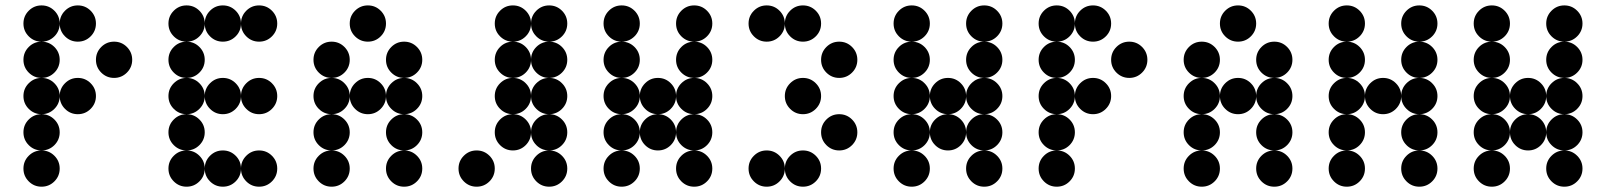

<svg xmlns="http://www.w3.org/2000/svg" viewBox="-20 -704 6056 724"><path d="M205.1 -615.2Q205.1 -586.9 185.1 -566.9Q165 -546.9 136.7 -546.9Q108.4 -546.9 88.4 -566.9Q68.4 -586.9 68.4 -615.2Q68.4 -643.6 88.4 -663.6Q108.4 -683.6 136.7 -683.6Q165 -683.6 185.1 -663.6Q205.1 -643.6 205.1 -615.2ZM341.8 -615.2Q341.8 -586.9 321.8 -566.9Q301.8 -546.9 273.4 -546.9Q245.1 -546.9 225.1 -566.9Q205.1 -586.9 205.1 -615.2Q205.1 -643.6 225.1 -663.6Q245.1 -683.6 273.4 -683.6Q301.8 -683.6 321.8 -663.6Q341.8 -643.6 341.8 -615.2ZM205.1 -478.5Q205.1 -450.2 185.1 -430.2Q165 -410.2 136.7 -410.2Q108.4 -410.2 88.4 -430.2Q68.4 -450.2 68.4 -478.5Q68.4 -506.8 88.4 -526.9Q108.4 -546.9 136.7 -546.9Q165 -546.9 185.1 -526.9Q205.1 -506.8 205.1 -478.5ZM478.5 -478.5Q478.5 -450.2 458.5 -430.2Q438.5 -410.2 410.2 -410.2Q381.8 -410.2 361.8 -430.2Q341.8 -450.2 341.8 -478.5Q341.8 -506.8 361.8 -526.9Q381.8 -546.9 410.2 -546.9Q438.5 -546.9 458.5 -526.9Q478.5 -506.8 478.5 -478.5ZM205.1 -341.8Q205.1 -313.5 185.1 -293.5Q165 -273.4 136.7 -273.4Q108.4 -273.4 88.4 -293.5Q68.4 -313.5 68.4 -341.8Q68.4 -370.1 88.4 -390.1Q108.4 -410.2 136.7 -410.2Q165 -410.2 185.1 -390.1Q205.1 -370.1 205.1 -341.8ZM341.8 -341.8Q341.8 -313.5 321.8 -293.5Q301.8 -273.4 273.4 -273.4Q245.1 -273.4 225.1 -293.5Q205.1 -313.5 205.1 -341.8Q205.1 -370.1 225.1 -390.1Q245.1 -410.2 273.4 -410.2Q301.8 -410.2 321.8 -390.1Q341.8 -370.1 341.8 -341.8ZM205.1 -205.1Q205.1 -176.8 185.1 -156.7Q165 -136.7 136.7 -136.7Q108.4 -136.7 88.4 -156.7Q68.4 -176.8 68.4 -205.1Q68.4 -233.4 88.4 -253.4Q108.4 -273.4 136.7 -273.4Q165 -273.4 185.1 -253.4Q205.1 -233.4 205.1 -205.1ZM205.1 -68.4Q205.1 -40 185.1 -20Q165 0 136.7 0Q108.4 0 88.4 -20Q68.4 -40 68.4 -68.4Q68.4 -96.7 88.4 -116.7Q108.4 -136.7 136.7 -136.7Q165 -136.7 185.1 -116.7Q205.1 -96.7 205.1 -68.4Z M752 -615.2Q752 -586.9 731.9 -566.9Q711.9 -546.9 683.6 -546.9Q655.3 -546.9 635.3 -566.9Q615.2 -586.9 615.2 -615.2Q615.2 -643.6 635.3 -663.6Q655.3 -683.6 683.6 -683.6Q711.9 -683.6 731.9 -663.6Q752 -643.6 752 -615.2ZM888.7 -615.2Q888.7 -586.9 868.7 -566.9Q848.6 -546.9 820.3 -546.9Q792 -546.9 772 -566.9Q752 -586.9 752 -615.2Q752 -643.6 772 -663.6Q792 -683.6 820.3 -683.6Q848.6 -683.6 868.7 -663.6Q888.7 -643.6 888.7 -615.2ZM1025.4 -615.2Q1025.4 -586.9 1005.4 -566.9Q985.4 -546.9 957 -546.9Q928.7 -546.9 908.7 -566.9Q888.7 -586.9 888.7 -615.2Q888.7 -643.6 908.7 -663.6Q928.7 -683.6 957 -683.6Q985.4 -683.6 1005.4 -663.6Q1025.4 -643.6 1025.4 -615.2ZM752 -478.5Q752 -450.2 731.9 -430.2Q711.9 -410.2 683.6 -410.2Q655.3 -410.2 635.3 -430.2Q615.2 -450.2 615.2 -478.5Q615.2 -506.8 635.3 -526.9Q655.3 -546.9 683.6 -546.9Q711.9 -546.9 731.9 -526.9Q752 -506.8 752 -478.5ZM752 -341.8Q752 -313.5 731.9 -293.5Q711.9 -273.4 683.6 -273.4Q655.3 -273.4 635.3 -293.5Q615.2 -313.5 615.2 -341.8Q615.2 -370.1 635.3 -390.1Q655.3 -410.2 683.6 -410.2Q711.9 -410.2 731.9 -390.1Q752 -370.1 752 -341.8ZM888.7 -341.8Q888.7 -313.5 868.7 -293.5Q848.6 -273.4 820.3 -273.4Q792 -273.4 772 -293.5Q752 -313.5 752 -341.8Q752 -370.1 772 -390.1Q792 -410.2 820.3 -410.2Q848.6 -410.2 868.7 -390.1Q888.7 -370.1 888.7 -341.8ZM1025.4 -341.8Q1025.4 -313.5 1005.4 -293.5Q985.4 -273.4 957 -273.4Q928.7 -273.4 908.7 -293.5Q888.7 -313.5 888.7 -341.8Q888.7 -370.1 908.7 -390.1Q928.7 -410.2 957 -410.2Q985.4 -410.2 1005.4 -390.1Q1025.4 -370.1 1025.4 -341.8ZM752 -205.1Q752 -176.8 731.9 -156.7Q711.9 -136.7 683.6 -136.7Q655.3 -136.7 635.3 -156.7Q615.2 -176.8 615.2 -205.1Q615.2 -233.4 635.3 -253.4Q655.3 -273.4 683.6 -273.4Q711.9 -273.4 731.9 -253.4Q752 -233.4 752 -205.1ZM752 -68.4Q752 -40 731.9 -20Q711.9 0 683.6 0Q655.3 0 635.3 -20Q615.2 -40 615.2 -68.4Q615.2 -96.7 635.3 -116.7Q655.3 -136.7 683.6 -136.7Q711.9 -136.7 731.9 -116.7Q752 -96.7 752 -68.4ZM888.7 -68.4Q888.7 -40 868.7 -20Q848.6 0 820.3 0Q792 0 772 -20Q752 -40 752 -68.4Q752 -96.7 772 -116.7Q792 -136.7 820.3 -136.7Q848.6 -136.7 868.7 -116.7Q888.7 -96.7 888.7 -68.4ZM1025.4 -68.4Q1025.4 -40 1005.4 -20Q985.4 0 957 0Q928.7 0 908.7 -20Q888.7 -40 888.7 -68.4Q888.7 -96.7 908.7 -116.7Q928.7 -136.7 957 -136.7Q985.4 -136.7 1005.4 -116.7Q1025.4 -96.7 1025.4 -68.4Z M1435.5 -615.2Q1435.5 -586.9 1415.5 -566.9Q1395.5 -546.9 1367.2 -546.9Q1338.9 -546.9 1318.8 -566.9Q1298.8 -586.9 1298.8 -615.2Q1298.8 -643.6 1318.8 -663.6Q1338.9 -683.6 1367.2 -683.6Q1395.5 -683.6 1415.5 -663.6Q1435.5 -643.6 1435.5 -615.2ZM1298.8 -478.5Q1298.8 -450.2 1278.8 -430.2Q1258.8 -410.2 1230.5 -410.2Q1202.1 -410.2 1182.1 -430.2Q1162.1 -450.2 1162.1 -478.5Q1162.1 -506.8 1182.1 -526.9Q1202.1 -546.9 1230.5 -546.9Q1258.8 -546.9 1278.8 -526.9Q1298.8 -506.8 1298.8 -478.5ZM1572.3 -478.5Q1572.3 -450.2 1552.2 -430.2Q1532.2 -410.2 1503.9 -410.2Q1475.6 -410.2 1455.6 -430.2Q1435.5 -450.2 1435.5 -478.5Q1435.5 -506.8 1455.6 -526.9Q1475.6 -546.9 1503.9 -546.9Q1532.2 -546.9 1552.2 -526.9Q1572.3 -506.8 1572.3 -478.5ZM1298.8 -341.8Q1298.8 -313.5 1278.8 -293.5Q1258.8 -273.4 1230.5 -273.4Q1202.1 -273.4 1182.1 -293.5Q1162.1 -313.5 1162.1 -341.8Q1162.1 -370.1 1182.1 -390.1Q1202.1 -410.2 1230.5 -410.2Q1258.8 -410.2 1278.8 -390.1Q1298.8 -370.1 1298.8 -341.8ZM1435.5 -341.8Q1435.5 -313.5 1415.5 -293.5Q1395.5 -273.4 1367.2 -273.4Q1338.9 -273.4 1318.8 -293.5Q1298.8 -313.5 1298.8 -341.8Q1298.8 -370.1 1318.8 -390.1Q1338.9 -410.2 1367.2 -410.2Q1395.5 -410.2 1415.5 -390.1Q1435.5 -370.1 1435.5 -341.8ZM1572.3 -341.8Q1572.3 -313.5 1552.2 -293.5Q1532.2 -273.4 1503.9 -273.4Q1475.6 -273.4 1455.6 -293.5Q1435.5 -313.5 1435.5 -341.8Q1435.5 -370.1 1455.6 -390.1Q1475.6 -410.2 1503.9 -410.2Q1532.2 -410.2 1552.2 -390.1Q1572.3 -370.1 1572.3 -341.8ZM1298.8 -205.1Q1298.8 -176.8 1278.8 -156.7Q1258.8 -136.7 1230.5 -136.7Q1202.1 -136.7 1182.1 -156.7Q1162.1 -176.8 1162.1 -205.1Q1162.1 -233.4 1182.1 -253.4Q1202.1 -273.4 1230.5 -273.4Q1258.8 -273.4 1278.8 -253.4Q1298.8 -233.4 1298.8 -205.1ZM1572.3 -205.1Q1572.3 -176.8 1552.2 -156.7Q1532.2 -136.7 1503.9 -136.7Q1475.6 -136.7 1455.6 -156.7Q1435.5 -176.8 1435.5 -205.1Q1435.5 -233.4 1455.6 -253.4Q1475.6 -273.4 1503.9 -273.4Q1532.2 -273.4 1552.2 -253.4Q1572.3 -233.4 1572.3 -205.1ZM1298.8 -68.4Q1298.8 -40 1278.8 -20Q1258.8 0 1230.5 0Q1202.1 0 1182.1 -20Q1162.1 -40 1162.1 -68.4Q1162.1 -96.7 1182.1 -116.7Q1202.1 -136.7 1230.5 -136.7Q1258.8 -136.7 1278.8 -116.7Q1298.8 -96.7 1298.8 -68.4ZM1572.3 -68.4Q1572.3 -40 1552.2 -20Q1532.2 0 1503.9 0Q1475.6 0 1455.6 -20Q1435.5 -40 1435.5 -68.4Q1435.5 -96.7 1455.6 -116.7Q1475.6 -136.7 1503.9 -136.7Q1532.2 -136.7 1552.2 -116.7Q1572.3 -96.7 1572.3 -68.4Z M1982.4 -615.2Q1982.4 -586.9 1962.4 -566.9Q1942.4 -546.9 1914.1 -546.9Q1885.7 -546.9 1865.7 -566.9Q1845.7 -586.9 1845.7 -615.2Q1845.7 -643.6 1865.7 -663.6Q1885.7 -683.6 1914.1 -683.6Q1942.4 -683.6 1962.4 -663.6Q1982.4 -643.6 1982.4 -615.2ZM2119.1 -615.2Q2119.1 -586.9 2099.1 -566.9Q2079.1 -546.9 2050.8 -546.9Q2022.5 -546.9 2002.4 -566.9Q1982.4 -586.9 1982.4 -615.2Q1982.4 -643.6 2002.4 -663.6Q2022.5 -683.6 2050.8 -683.6Q2079.1 -683.6 2099.1 -663.6Q2119.1 -643.6 2119.1 -615.2ZM1982.4 -478.5Q1982.4 -450.2 1962.4 -430.2Q1942.4 -410.2 1914.1 -410.2Q1885.7 -410.2 1865.7 -430.2Q1845.7 -450.2 1845.7 -478.5Q1845.7 -506.8 1865.7 -526.9Q1885.7 -546.9 1914.1 -546.9Q1942.4 -546.9 1962.4 -526.9Q1982.4 -506.8 1982.4 -478.5ZM2119.1 -478.5Q2119.1 -450.2 2099.1 -430.2Q2079.1 -410.2 2050.8 -410.2Q2022.5 -410.2 2002.4 -430.2Q1982.4 -450.2 1982.4 -478.5Q1982.4 -506.8 2002.4 -526.9Q2022.5 -546.9 2050.8 -546.9Q2079.1 -546.9 2099.1 -526.9Q2119.1 -506.8 2119.1 -478.5ZM1982.4 -341.8Q1982.4 -313.5 1962.4 -293.5Q1942.4 -273.4 1914.1 -273.4Q1885.7 -273.4 1865.7 -293.5Q1845.7 -313.5 1845.7 -341.8Q1845.7 -370.1 1865.7 -390.1Q1885.7 -410.2 1914.1 -410.2Q1942.4 -410.2 1962.4 -390.1Q1982.4 -370.1 1982.4 -341.8ZM2119.1 -341.8Q2119.1 -313.5 2099.1 -293.5Q2079.1 -273.4 2050.8 -273.4Q2022.5 -273.4 2002.4 -293.5Q1982.4 -313.5 1982.4 -341.8Q1982.4 -370.1 2002.4 -390.1Q2022.5 -410.2 2050.8 -410.2Q2079.1 -410.2 2099.1 -390.1Q2119.1 -370.1 2119.1 -341.8ZM1982.4 -205.1Q1982.4 -176.8 1962.4 -156.7Q1942.4 -136.7 1914.1 -136.7Q1885.7 -136.7 1865.7 -156.7Q1845.7 -176.8 1845.7 -205.1Q1845.7 -233.4 1865.7 -253.4Q1885.7 -273.4 1914.1 -273.4Q1942.4 -273.4 1962.4 -253.4Q1982.4 -233.4 1982.4 -205.1ZM2119.1 -205.1Q2119.1 -176.8 2099.1 -156.7Q2079.1 -136.7 2050.8 -136.7Q2022.5 -136.7 2002.4 -156.7Q1982.4 -176.8 1982.4 -205.1Q1982.4 -233.4 2002.4 -253.4Q2022.5 -273.4 2050.8 -273.4Q2079.1 -273.4 2099.1 -253.4Q2119.1 -233.4 2119.1 -205.1ZM1845.7 -68.4Q1845.7 -40 1825.7 -20Q1805.7 0 1777.3 0Q1749 0 1729 -20Q1709 -40 1709 -68.4Q1709 -96.7 1729 -116.7Q1749 -136.7 1777.3 -136.7Q1805.7 -136.7 1825.7 -116.7Q1845.7 -96.7 1845.7 -68.4ZM2119.1 -68.4Q2119.1 -40 2099.1 -20Q2079.1 0 2050.8 0Q2022.5 0 2002.4 -20Q1982.4 -40 1982.4 -68.4Q1982.4 -96.7 2002.4 -116.7Q2022.5 -136.7 2050.8 -136.7Q2079.1 -136.7 2099.1 -116.7Q2119.1 -96.7 2119.1 -68.4Z M2392.6 -615.2Q2392.6 -586.9 2372.6 -566.9Q2352.5 -546.9 2324.2 -546.9Q2295.9 -546.9 2275.9 -566.9Q2255.9 -586.9 2255.9 -615.2Q2255.9 -643.6 2275.9 -663.6Q2295.9 -683.6 2324.2 -683.6Q2352.5 -683.6 2372.6 -663.6Q2392.6 -643.6 2392.6 -615.2ZM2666 -615.2Q2666 -586.9 2646 -566.9Q2626 -546.9 2597.7 -546.9Q2569.3 -546.9 2549.3 -566.9Q2529.3 -586.9 2529.3 -615.2Q2529.3 -643.6 2549.3 -663.6Q2569.3 -683.6 2597.7 -683.6Q2626 -683.6 2646 -663.6Q2666 -643.6 2666 -615.2ZM2392.6 -478.5Q2392.6 -450.2 2372.6 -430.2Q2352.5 -410.2 2324.2 -410.2Q2295.9 -410.2 2275.9 -430.2Q2255.9 -450.2 2255.9 -478.5Q2255.9 -506.8 2275.9 -526.9Q2295.9 -546.9 2324.2 -546.9Q2352.5 -546.9 2372.6 -526.9Q2392.6 -506.8 2392.6 -478.5ZM2666 -478.5Q2666 -450.2 2646 -430.2Q2626 -410.2 2597.7 -410.2Q2569.3 -410.2 2549.3 -430.2Q2529.3 -450.2 2529.3 -478.5Q2529.3 -506.8 2549.3 -526.9Q2569.3 -546.9 2597.7 -546.9Q2626 -546.9 2646 -526.9Q2666 -506.8 2666 -478.5ZM2392.6 -341.8Q2392.6 -313.5 2372.6 -293.5Q2352.5 -273.4 2324.2 -273.4Q2295.9 -273.4 2275.9 -293.5Q2255.9 -313.5 2255.9 -341.8Q2255.9 -370.1 2275.9 -390.1Q2295.9 -410.2 2324.2 -410.2Q2352.5 -410.2 2372.6 -390.1Q2392.6 -370.1 2392.6 -341.8ZM2529.3 -341.8Q2529.3 -313.5 2509.3 -293.5Q2489.3 -273.4 2460.9 -273.4Q2432.6 -273.4 2412.6 -293.5Q2392.6 -313.5 2392.6 -341.8Q2392.6 -370.1 2412.6 -390.1Q2432.6 -410.2 2460.9 -410.2Q2489.3 -410.2 2509.3 -390.1Q2529.3 -370.1 2529.3 -341.8ZM2666 -341.8Q2666 -313.5 2646 -293.5Q2626 -273.4 2597.7 -273.4Q2569.3 -273.4 2549.3 -293.5Q2529.3 -313.5 2529.3 -341.8Q2529.3 -370.1 2549.3 -390.1Q2569.3 -410.2 2597.7 -410.2Q2626 -410.2 2646 -390.1Q2666 -370.1 2666 -341.8ZM2392.6 -205.1Q2392.6 -176.8 2372.6 -156.7Q2352.5 -136.7 2324.2 -136.7Q2295.9 -136.7 2275.9 -156.7Q2255.9 -176.8 2255.9 -205.1Q2255.9 -233.4 2275.9 -253.4Q2295.9 -273.4 2324.2 -273.4Q2352.5 -273.4 2372.6 -253.4Q2392.6 -233.4 2392.6 -205.1ZM2529.3 -205.1Q2529.3 -176.8 2509.3 -156.7Q2489.3 -136.7 2460.9 -136.7Q2432.6 -136.7 2412.6 -156.7Q2392.6 -176.8 2392.6 -205.1Q2392.6 -233.4 2412.6 -253.4Q2432.6 -273.4 2460.9 -273.4Q2489.3 -273.4 2509.3 -253.4Q2529.3 -233.4 2529.3 -205.1ZM2666 -205.1Q2666 -176.8 2646 -156.7Q2626 -136.7 2597.7 -136.7Q2569.3 -136.7 2549.3 -156.7Q2529.3 -176.8 2529.3 -205.1Q2529.3 -233.4 2549.3 -253.4Q2569.3 -273.4 2597.7 -273.4Q2626 -273.4 2646 -253.4Q2666 -233.4 2666 -205.1ZM2392.6 -68.4Q2392.6 -40 2372.6 -20Q2352.5 0 2324.2 0Q2295.9 0 2275.9 -20Q2255.9 -40 2255.9 -68.4Q2255.9 -96.7 2275.9 -116.7Q2295.9 -136.7 2324.2 -136.7Q2352.5 -136.7 2372.6 -116.7Q2392.6 -96.7 2392.6 -68.4ZM2666 -68.4Q2666 -40 2646 -20Q2626 0 2597.7 0Q2569.3 0 2549.3 -20Q2529.3 -40 2529.3 -68.4Q2529.3 -96.7 2549.3 -116.7Q2569.3 -136.7 2597.7 -136.7Q2626 -136.7 2646 -116.7Q2666 -96.7 2666 -68.4Z M2939.5 -615.2Q2939.5 -643.6 2959.5 -663.6Q2979.5 -683.6 3007.8 -683.6Q3036.1 -683.6 3056.2 -663.6Q3076.2 -643.6 3076.2 -615.2Q3076.2 -586.9 3056.2 -566.9Q3036.1 -546.9 3007.8 -546.9Q2979.5 -546.9 2959.5 -566.9Q2939.5 -586.9 2939.5 -615.2ZM2802.7 -615.2Q2802.7 -643.6 2822.8 -663.6Q2842.8 -683.6 2871.1 -683.6Q2899.4 -683.6 2919.4 -663.6Q2939.5 -643.6 2939.5 -615.2Q2939.5 -586.9 2919.4 -566.9Q2899.4 -546.9 2871.1 -546.9Q2842.8 -546.9 2822.8 -566.9Q2802.7 -586.9 2802.7 -615.2ZM3076.2 -478.5Q3076.2 -506.8 3096.2 -526.9Q3116.2 -546.9 3144.5 -546.9Q3172.9 -546.9 3192.9 -526.9Q3212.9 -506.8 3212.9 -478.5Q3212.9 -450.2 3192.9 -430.2Q3172.9 -410.2 3144.5 -410.2Q3116.2 -410.2 3096.2 -430.2Q3076.2 -450.2 3076.2 -478.5ZM2939.5 -341.8Q2939.5 -370.1 2959.5 -390.1Q2979.5 -410.2 3007.8 -410.2Q3036.1 -410.2 3056.2 -390.1Q3076.2 -370.1 3076.2 -341.8Q3076.2 -313.5 3056.2 -293.5Q3036.1 -273.4 3007.8 -273.4Q2979.5 -273.4 2959.5 -293.5Q2939.5 -313.5 2939.5 -341.8ZM3076.2 -205.1Q3076.2 -233.4 3096.2 -253.4Q3116.2 -273.4 3144.5 -273.4Q3172.9 -273.4 3192.9 -253.4Q3212.9 -233.4 3212.9 -205.1Q3212.9 -176.8 3192.9 -156.7Q3172.9 -136.7 3144.5 -136.7Q3116.2 -136.7 3096.2 -156.7Q3076.2 -176.8 3076.2 -205.1ZM2939.5 -68.4Q2939.5 -96.7 2959.5 -116.7Q2979.5 -136.7 3007.8 -136.7Q3036.1 -136.7 3056.2 -116.7Q3076.2 -96.7 3076.2 -68.4Q3076.2 -40 3056.2 -20Q3036.1 0 3007.8 0Q2979.5 0 2959.5 -20Q2939.5 -40 2939.5 -68.4ZM2802.7 -68.4Q2802.7 -96.7 2822.8 -116.7Q2842.8 -136.7 2871.1 -136.7Q2899.4 -136.7 2919.4 -116.7Q2939.5 -96.7 2939.5 -68.4Q2939.5 -40 2919.4 -20Q2899.4 0 2871.1 0Q2842.8 0 2822.8 -20Q2802.7 -40 2802.7 -68.4Z M3486.3 -615.2Q3486.3 -586.9 3466.3 -566.9Q3446.3 -546.9 3418 -546.9Q3389.6 -546.9 3369.6 -566.9Q3349.6 -586.9 3349.6 -615.2Q3349.6 -643.6 3369.6 -663.6Q3389.6 -683.6 3418 -683.6Q3446.3 -683.6 3466.3 -663.6Q3486.3 -643.6 3486.3 -615.2ZM3759.8 -615.2Q3759.8 -586.9 3739.7 -566.9Q3719.7 -546.9 3691.4 -546.9Q3663.1 -546.9 3643.1 -566.9Q3623 -586.9 3623 -615.2Q3623 -643.6 3643.1 -663.6Q3663.1 -683.6 3691.4 -683.6Q3719.7 -683.6 3739.7 -663.6Q3759.8 -643.6 3759.8 -615.2ZM3486.3 -478.5Q3486.3 -450.2 3466.3 -430.2Q3446.3 -410.2 3418 -410.2Q3389.6 -410.2 3369.6 -430.2Q3349.6 -450.2 3349.6 -478.5Q3349.6 -506.8 3369.6 -526.9Q3389.6 -546.9 3418 -546.9Q3446.3 -546.9 3466.3 -526.9Q3486.3 -506.8 3486.3 -478.5ZM3759.8 -478.5Q3759.8 -450.2 3739.7 -430.2Q3719.7 -410.2 3691.4 -410.2Q3663.1 -410.2 3643.1 -430.2Q3623 -450.2 3623 -478.5Q3623 -506.8 3643.1 -526.9Q3663.1 -546.9 3691.4 -546.9Q3719.7 -546.9 3739.7 -526.9Q3759.8 -506.8 3759.8 -478.5ZM3486.3 -341.8Q3486.3 -313.5 3466.3 -293.5Q3446.3 -273.4 3418 -273.4Q3389.6 -273.4 3369.6 -293.5Q3349.6 -313.5 3349.6 -341.8Q3349.6 -370.1 3369.6 -390.1Q3389.6 -410.2 3418 -410.2Q3446.3 -410.2 3466.3 -390.1Q3486.3 -370.1 3486.3 -341.8ZM3623 -341.8Q3623 -313.5 3603 -293.5Q3583 -273.4 3554.7 -273.4Q3526.4 -273.4 3506.3 -293.5Q3486.3 -313.5 3486.3 -341.8Q3486.3 -370.1 3506.3 -390.1Q3526.4 -410.2 3554.7 -410.2Q3583 -410.2 3603 -390.1Q3623 -370.1 3623 -341.8ZM3759.8 -341.8Q3759.8 -313.5 3739.7 -293.5Q3719.7 -273.4 3691.4 -273.4Q3663.1 -273.4 3643.1 -293.5Q3623 -313.5 3623 -341.8Q3623 -370.1 3643.1 -390.1Q3663.1 -410.2 3691.4 -410.2Q3719.7 -410.2 3739.7 -390.1Q3759.8 -370.1 3759.8 -341.8ZM3486.3 -205.1Q3486.3 -176.8 3466.3 -156.7Q3446.3 -136.7 3418 -136.7Q3389.6 -136.7 3369.6 -156.7Q3349.6 -176.8 3349.6 -205.1Q3349.6 -233.4 3369.6 -253.4Q3389.6 -273.4 3418 -273.4Q3446.3 -273.4 3466.3 -253.4Q3486.3 -233.4 3486.3 -205.1ZM3623 -205.1Q3623 -176.8 3603 -156.7Q3583 -136.7 3554.7 -136.7Q3526.4 -136.7 3506.3 -156.7Q3486.3 -176.8 3486.3 -205.1Q3486.3 -233.4 3506.3 -253.4Q3526.4 -273.4 3554.7 -273.4Q3583 -273.4 3603 -253.4Q3623 -233.4 3623 -205.1ZM3759.8 -205.1Q3759.8 -176.8 3739.7 -156.7Q3719.7 -136.7 3691.4 -136.7Q3663.1 -136.7 3643.1 -156.7Q3623 -176.8 3623 -205.1Q3623 -233.4 3643.1 -253.4Q3663.1 -273.4 3691.4 -273.4Q3719.7 -273.4 3739.7 -253.4Q3759.8 -233.4 3759.8 -205.1ZM3486.3 -68.4Q3486.3 -40 3466.3 -20Q3446.3 0 3418 0Q3389.6 0 3369.6 -20Q3349.6 -40 3349.6 -68.4Q3349.6 -96.7 3369.6 -116.7Q3389.6 -136.7 3418 -136.7Q3446.3 -136.7 3466.3 -116.7Q3486.3 -96.7 3486.3 -68.4ZM3759.8 -68.4Q3759.8 -40 3739.7 -20Q3719.7 0 3691.4 0Q3663.1 0 3643.1 -20Q3623 -40 3623 -68.4Q3623 -96.7 3643.1 -116.7Q3663.1 -136.7 3691.4 -136.7Q3719.7 -136.7 3739.7 -116.7Q3759.8 -96.7 3759.8 -68.4Z M4033.2 -615.2Q4033.2 -586.9 4013.2 -566.9Q3993.2 -546.9 3964.8 -546.9Q3936.5 -546.9 3916.5 -566.9Q3896.5 -586.9 3896.5 -615.2Q3896.5 -643.6 3916.5 -663.6Q3936.5 -683.6 3964.8 -683.6Q3993.2 -683.6 4013.2 -663.6Q4033.2 -643.6 4033.2 -615.2ZM4169.9 -615.2Q4169.9 -586.9 4149.9 -566.9Q4129.9 -546.9 4101.6 -546.9Q4073.2 -546.9 4053.2 -566.9Q4033.2 -586.9 4033.2 -615.2Q4033.2 -643.6 4053.2 -663.6Q4073.2 -683.6 4101.6 -683.6Q4129.9 -683.6 4149.9 -663.6Q4169.9 -643.6 4169.9 -615.2ZM4033.2 -478.5Q4033.2 -450.2 4013.2 -430.2Q3993.2 -410.2 3964.8 -410.2Q3936.5 -410.2 3916.5 -430.2Q3896.5 -450.2 3896.5 -478.5Q3896.5 -506.8 3916.5 -526.9Q3936.5 -546.9 3964.8 -546.9Q3993.2 -546.9 4013.2 -526.9Q4033.2 -506.8 4033.2 -478.5ZM4306.6 -478.5Q4306.6 -450.2 4286.6 -430.2Q4266.6 -410.2 4238.3 -410.2Q4210 -410.2 4189.9 -430.2Q4169.9 -450.2 4169.9 -478.5Q4169.9 -506.8 4189.9 -526.9Q4210 -546.9 4238.3 -546.9Q4266.6 -546.9 4286.6 -526.9Q4306.6 -506.8 4306.6 -478.5ZM4033.2 -341.8Q4033.2 -313.5 4013.2 -293.5Q3993.2 -273.4 3964.8 -273.4Q3936.5 -273.4 3916.5 -293.5Q3896.5 -313.5 3896.5 -341.8Q3896.5 -370.1 3916.5 -390.1Q3936.5 -410.2 3964.8 -410.2Q3993.2 -410.2 4013.2 -390.1Q4033.2 -370.1 4033.2 -341.8ZM4169.9 -341.8Q4169.9 -313.5 4149.9 -293.5Q4129.9 -273.4 4101.6 -273.4Q4073.2 -273.4 4053.2 -293.5Q4033.2 -313.5 4033.2 -341.8Q4033.2 -370.1 4053.2 -390.1Q4073.2 -410.2 4101.6 -410.2Q4129.9 -410.2 4149.9 -390.1Q4169.9 -370.1 4169.9 -341.8ZM4033.2 -205.1Q4033.2 -176.8 4013.2 -156.7Q3993.2 -136.7 3964.8 -136.7Q3936.5 -136.7 3916.5 -156.7Q3896.5 -176.8 3896.5 -205.1Q3896.5 -233.4 3916.5 -253.4Q3936.5 -273.4 3964.8 -273.4Q3993.2 -273.4 4013.2 -253.4Q4033.2 -233.4 4033.2 -205.1ZM4033.2 -68.4Q4033.2 -40 4013.2 -20Q3993.2 0 3964.8 0Q3936.5 0 3916.5 -20Q3896.5 -40 3896.5 -68.4Q3896.5 -96.7 3916.5 -116.7Q3936.5 -136.7 3964.8 -136.7Q3993.2 -136.7 4013.2 -116.7Q4033.2 -96.7 4033.2 -68.4Z M4716.8 -615.2Q4716.8 -586.9 4696.8 -566.9Q4676.8 -546.9 4648.4 -546.9Q4620.1 -546.9 4600.1 -566.9Q4580.1 -586.9 4580.1 -615.2Q4580.1 -643.6 4600.1 -663.6Q4620.1 -683.6 4648.4 -683.6Q4676.8 -683.6 4696.8 -663.6Q4716.8 -643.6 4716.8 -615.2ZM4580.1 -478.5Q4580.1 -450.2 4560.1 -430.2Q4540 -410.2 4511.7 -410.2Q4483.4 -410.2 4463.4 -430.2Q4443.4 -450.2 4443.4 -478.5Q4443.4 -506.8 4463.4 -526.9Q4483.4 -546.9 4511.7 -546.9Q4540 -546.9 4560.1 -526.9Q4580.1 -506.8 4580.1 -478.5ZM4853.5 -478.5Q4853.5 -450.2 4833.5 -430.2Q4813.5 -410.2 4785.2 -410.2Q4756.8 -410.2 4736.8 -430.2Q4716.8 -450.2 4716.8 -478.5Q4716.8 -506.8 4736.8 -526.9Q4756.8 -546.9 4785.2 -546.9Q4813.5 -546.9 4833.5 -526.9Q4853.5 -506.8 4853.5 -478.5ZM4580.1 -341.8Q4580.1 -313.5 4560.1 -293.5Q4540 -273.4 4511.7 -273.4Q4483.4 -273.4 4463.4 -293.5Q4443.4 -313.5 4443.4 -341.8Q4443.4 -370.1 4463.4 -390.1Q4483.4 -410.2 4511.7 -410.2Q4540 -410.2 4560.1 -390.1Q4580.1 -370.1 4580.1 -341.8ZM4716.8 -341.8Q4716.8 -313.5 4696.8 -293.5Q4676.8 -273.4 4648.4 -273.4Q4620.1 -273.4 4600.1 -293.5Q4580.1 -313.5 4580.1 -341.8Q4580.1 -370.1 4600.1 -390.1Q4620.1 -410.2 4648.4 -410.2Q4676.8 -410.2 4696.8 -390.1Q4716.8 -370.1 4716.8 -341.8ZM4853.5 -341.8Q4853.5 -313.5 4833.5 -293.5Q4813.5 -273.4 4785.2 -273.4Q4756.8 -273.4 4736.8 -293.5Q4716.8 -313.5 4716.8 -341.8Q4716.8 -370.1 4736.8 -390.1Q4756.8 -410.2 4785.2 -410.2Q4813.5 -410.2 4833.5 -390.1Q4853.5 -370.1 4853.5 -341.8ZM4580.1 -205.1Q4580.1 -176.8 4560.1 -156.7Q4540 -136.7 4511.7 -136.7Q4483.4 -136.7 4463.4 -156.7Q4443.4 -176.8 4443.4 -205.1Q4443.4 -233.4 4463.4 -253.4Q4483.4 -273.4 4511.7 -273.4Q4540 -273.4 4560.1 -253.4Q4580.1 -233.4 4580.1 -205.1ZM4853.5 -205.1Q4853.5 -176.8 4833.5 -156.7Q4813.5 -136.7 4785.2 -136.7Q4756.8 -136.7 4736.8 -156.7Q4716.8 -176.8 4716.8 -205.1Q4716.8 -233.4 4736.8 -253.4Q4756.8 -273.4 4785.2 -273.4Q4813.5 -273.4 4833.5 -253.4Q4853.5 -233.4 4853.5 -205.1ZM4580.1 -68.4Q4580.1 -40 4560.1 -20Q4540 0 4511.7 0Q4483.4 0 4463.4 -20Q4443.4 -40 4443.4 -68.4Q4443.4 -96.7 4463.4 -116.7Q4483.4 -136.7 4511.7 -136.7Q4540 -136.7 4560.1 -116.7Q4580.1 -96.7 4580.1 -68.4ZM4853.5 -68.4Q4853.5 -40 4833.5 -20Q4813.5 0 4785.2 0Q4756.8 0 4736.8 -20Q4716.8 -40 4716.8 -68.4Q4716.8 -96.7 4736.8 -116.7Q4756.8 -136.7 4785.2 -136.7Q4813.5 -136.7 4833.5 -116.7Q4853.5 -96.7 4853.5 -68.4Z M5127 -615.2Q5127 -586.9 5106.9 -566.9Q5086.9 -546.9 5058.6 -546.9Q5030.3 -546.9 5010.3 -566.9Q4990.2 -586.9 4990.2 -615.2Q4990.2 -643.6 5010.3 -663.6Q5030.3 -683.6 5058.6 -683.6Q5086.9 -683.6 5106.9 -663.6Q5127 -643.6 5127 -615.2ZM5400.4 -615.2Q5400.4 -586.9 5380.4 -566.9Q5360.4 -546.9 5332 -546.9Q5303.7 -546.9 5283.7 -566.9Q5263.7 -586.9 5263.7 -615.2Q5263.7 -643.6 5283.7 -663.6Q5303.7 -683.6 5332 -683.6Q5360.4 -683.6 5380.4 -663.6Q5400.4 -643.6 5400.4 -615.2ZM5127 -478.5Q5127 -450.2 5106.9 -430.2Q5086.9 -410.2 5058.6 -410.2Q5030.3 -410.2 5010.3 -430.2Q4990.2 -450.2 4990.2 -478.5Q4990.2 -506.8 5010.3 -526.9Q5030.3 -546.9 5058.6 -546.9Q5086.9 -546.9 5106.9 -526.9Q5127 -506.8 5127 -478.5ZM5400.4 -478.5Q5400.4 -450.2 5380.4 -430.2Q5360.4 -410.2 5332 -410.2Q5303.7 -410.2 5283.7 -430.2Q5263.7 -450.2 5263.7 -478.5Q5263.7 -506.8 5283.7 -526.9Q5303.7 -546.9 5332 -546.9Q5360.4 -546.9 5380.4 -526.9Q5400.4 -506.8 5400.4 -478.5ZM5127 -341.8Q5127 -313.5 5106.9 -293.5Q5086.9 -273.4 5058.6 -273.4Q5030.3 -273.4 5010.3 -293.5Q4990.2 -313.5 4990.2 -341.8Q4990.2 -370.1 5010.3 -390.1Q5030.3 -410.2 5058.6 -410.2Q5086.9 -410.2 5106.9 -390.1Q5127 -370.1 5127 -341.8ZM5263.7 -341.8Q5263.7 -313.5 5243.7 -293.5Q5223.6 -273.4 5195.3 -273.4Q5167 -273.4 5147 -293.5Q5127 -313.5 5127 -341.8Q5127 -370.1 5147 -390.1Q5167 -410.2 5195.3 -410.2Q5223.6 -410.2 5243.7 -390.1Q5263.7 -370.1 5263.7 -341.8ZM5400.4 -341.8Q5400.4 -313.5 5380.4 -293.5Q5360.4 -273.4 5332 -273.4Q5303.7 -273.4 5283.7 -293.5Q5263.7 -313.5 5263.7 -341.8Q5263.7 -370.1 5283.7 -390.1Q5303.7 -410.2 5332 -410.2Q5360.4 -410.2 5380.4 -390.1Q5400.4 -370.1 5400.4 -341.8ZM5127 -205.1Q5127 -176.8 5106.9 -156.7Q5086.9 -136.7 5058.6 -136.7Q5030.3 -136.7 5010.3 -156.7Q4990.2 -176.8 4990.2 -205.1Q4990.2 -233.4 5010.3 -253.4Q5030.3 -273.4 5058.6 -273.4Q5086.9 -273.4 5106.9 -253.4Q5127 -233.4 5127 -205.1ZM5400.4 -205.1Q5400.4 -176.8 5380.4 -156.7Q5360.4 -136.7 5332 -136.7Q5303.7 -136.7 5283.7 -156.7Q5263.7 -176.8 5263.7 -205.1Q5263.7 -233.4 5283.7 -253.4Q5303.7 -273.4 5332 -273.4Q5360.4 -273.4 5380.4 -253.4Q5400.4 -233.4 5400.4 -205.1ZM5127 -68.4Q5127 -40 5106.9 -20Q5086.9 0 5058.6 0Q5030.3 0 5010.3 -20Q4990.2 -40 4990.2 -68.4Q4990.2 -96.7 5010.3 -116.7Q5030.3 -136.7 5058.6 -136.7Q5086.9 -136.7 5106.9 -116.7Q5127 -96.7 5127 -68.4ZM5400.4 -68.4Q5400.4 -40 5380.4 -20Q5360.4 0 5332 0Q5303.7 0 5283.7 -20Q5263.7 -40 5263.7 -68.4Q5263.7 -96.7 5283.7 -116.7Q5303.7 -136.7 5332 -136.7Q5360.4 -136.7 5380.4 -116.7Q5400.4 -96.7 5400.4 -68.4Z M5673.8 -615.2Q5673.8 -586.9 5653.8 -566.9Q5633.8 -546.9 5605.5 -546.9Q5577.1 -546.9 5557.1 -566.9Q5537.1 -586.9 5537.1 -615.2Q5537.1 -643.6 5557.1 -663.6Q5577.1 -683.6 5605.5 -683.6Q5633.8 -683.6 5653.8 -663.6Q5673.8 -643.6 5673.8 -615.2ZM5947.3 -615.2Q5947.3 -586.9 5927.2 -566.9Q5907.2 -546.9 5878.9 -546.9Q5850.6 -546.9 5830.6 -566.9Q5810.5 -586.9 5810.5 -615.2Q5810.5 -643.6 5830.6 -663.6Q5850.6 -683.6 5878.9 -683.6Q5907.2 -683.6 5927.2 -663.6Q5947.3 -643.6 5947.3 -615.2ZM5673.8 -478.5Q5673.8 -450.2 5653.8 -430.2Q5633.8 -410.2 5605.5 -410.2Q5577.1 -410.2 5557.1 -430.2Q5537.1 -450.2 5537.1 -478.5Q5537.1 -506.8 5557.1 -526.9Q5577.1 -546.9 5605.5 -546.9Q5633.8 -546.9 5653.8 -526.9Q5673.8 -506.8 5673.8 -478.5ZM5947.3 -478.5Q5947.3 -450.2 5927.2 -430.2Q5907.2 -410.2 5878.9 -410.2Q5850.6 -410.2 5830.6 -430.2Q5810.5 -450.2 5810.5 -478.5Q5810.5 -506.8 5830.6 -526.9Q5850.6 -546.9 5878.9 -546.9Q5907.2 -546.9 5927.2 -526.9Q5947.3 -506.8 5947.3 -478.5ZM5673.8 -341.8Q5673.8 -313.5 5653.8 -293.5Q5633.8 -273.4 5605.5 -273.4Q5577.1 -273.4 5557.1 -293.5Q5537.1 -313.5 5537.1 -341.8Q5537.1 -370.1 5557.1 -390.1Q5577.1 -410.2 5605.5 -410.2Q5633.8 -410.2 5653.8 -390.1Q5673.8 -370.1 5673.8 -341.8ZM5810.5 -341.8Q5810.5 -313.5 5790.5 -293.5Q5770.5 -273.4 5742.2 -273.4Q5713.9 -273.4 5693.8 -293.5Q5673.8 -313.5 5673.8 -341.8Q5673.8 -370.1 5693.8 -390.1Q5713.9 -410.2 5742.2 -410.2Q5770.5 -410.2 5790.5 -390.1Q5810.5 -370.1 5810.5 -341.8ZM5947.3 -341.8Q5947.3 -313.5 5927.2 -293.5Q5907.2 -273.4 5878.9 -273.4Q5850.6 -273.4 5830.6 -293.5Q5810.5 -313.5 5810.5 -341.8Q5810.5 -370.1 5830.6 -390.1Q5850.6 -410.2 5878.9 -410.2Q5907.2 -410.2 5927.2 -390.1Q5947.3 -370.1 5947.3 -341.8ZM5673.8 -205.1Q5673.8 -176.8 5653.8 -156.7Q5633.8 -136.7 5605.5 -136.7Q5577.1 -136.7 5557.1 -156.7Q5537.1 -176.8 5537.1 -205.1Q5537.1 -233.4 5557.1 -253.4Q5577.1 -273.4 5605.5 -273.4Q5633.8 -273.4 5653.8 -253.4Q5673.8 -233.4 5673.8 -205.1ZM5810.5 -205.1Q5810.5 -176.8 5790.5 -156.7Q5770.5 -136.7 5742.2 -136.7Q5713.9 -136.7 5693.8 -156.7Q5673.8 -176.8 5673.8 -205.1Q5673.8 -233.4 5693.8 -253.4Q5713.9 -273.4 5742.2 -273.4Q5770.5 -273.4 5790.5 -253.4Q5810.5 -233.4 5810.5 -205.1ZM5947.3 -205.1Q5947.3 -176.8 5927.2 -156.7Q5907.2 -136.7 5878.9 -136.7Q5850.6 -136.7 5830.6 -156.7Q5810.5 -176.8 5810.5 -205.1Q5810.5 -233.4 5830.6 -253.4Q5850.6 -273.4 5878.9 -273.4Q5907.2 -273.4 5927.2 -253.4Q5947.3 -233.4 5947.3 -205.1ZM5673.8 -68.4Q5673.8 -40 5653.8 -20Q5633.8 0 5605.5 0Q5577.1 0 5557.1 -20Q5537.1 -40 5537.1 -68.4Q5537.1 -96.7 5557.1 -116.7Q5577.1 -136.7 5605.5 -136.7Q5633.8 -136.7 5653.8 -116.7Q5673.8 -96.7 5673.8 -68.4ZM5947.3 -68.4Q5947.3 -40 5927.2 -20Q5907.2 0 5878.9 0Q5850.6 0 5830.6 -20Q5810.5 -40 5810.5 -68.4Q5810.5 -96.7 5830.6 -116.7Q5850.6 -136.7 5878.9 -136.7Q5907.2 -136.7 5927.2 -116.7Q5947.3 -96.7 5947.3 -68.4Z"/></svg>

Font: DatDot
Style: Bold
Weight: 700
Designer: GGBot
Version: 1.00